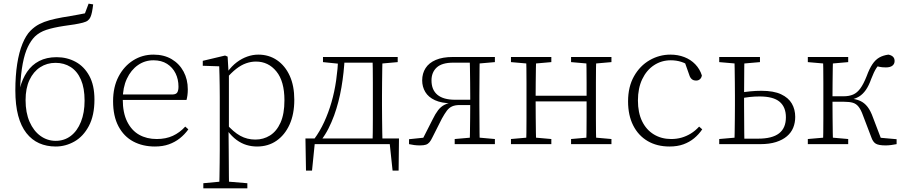

<svg xmlns="http://www.w3.org/2000/svg" viewBox="-20 -789 4946 1051"><path d="M285 13Q235 13 194.5 -5Q154 -23 124.5 -60.5Q95 -98 79.5 -156Q64 -214 64 -294Q64 -374 74 -438.5Q84 -503 103 -549.5Q122 -596 147 -621Q170 -644 195.5 -657Q221 -670 252 -678.5Q283 -687 322 -694Q345 -698 367 -701.5Q389 -705 409 -709Q429 -713 445 -716L465 -769L490 -765Q487 -740 483.5 -723Q480 -706 475 -695Q470 -684 461 -677Q453 -670 434 -665Q415 -660 388.5 -655.5Q362 -651 330 -647Q271 -638 233.5 -625.5Q196 -613 171 -589Q149 -567 132 -531.5Q115 -496 104.5 -441Q94 -386 90 -305L89 -306Q102 -357 128 -395.5Q154 -434 194.5 -455Q235 -476 290 -476Q347 -476 394 -450.5Q441 -425 469 -373.5Q497 -322 497 -244Q497 -157 466.5 -99.5Q436 -42 387.5 -14.5Q339 13 285 13ZM285 -18Q332 -18 367.5 -45Q403 -72 423 -122Q443 -172 443 -238Q443 -307 423 -353Q403 -399 367 -422Q331 -445 284 -445Q237 -445 200 -421Q163 -397 141.5 -351.5Q120 -306 120 -241Q120 -172 142 -122Q164 -72 201.5 -45Q239 -18 285 -18Z M828 13Q761 13 709.5 -14.5Q658 -42 628.5 -97.5Q599 -153 599 -235Q599 -313 629 -370Q659 -427 709 -458.5Q759 -490 820 -490Q878 -490 920 -465Q962 -440 985 -397Q1008 -354 1008 -300Q1008 -282 1006 -267.5Q1004 -253 1001 -242H627V-272H927Q945 -273 951 -284Q957 -295 957 -315Q957 -355 941 -387.5Q925 -420 894.5 -439.5Q864 -459 820 -459Q773 -459 735 -432.5Q697 -406 674.5 -358Q652 -310 652 -245Q652 -172 676 -123.5Q700 -75 741.5 -51.5Q783 -28 838 -28Q888 -28 926 -45.5Q964 -63 994 -96L1011 -81Q991 -53 964.5 -32Q938 -11 904.5 1Q871 13 828 13Z M1093 242V214L1199 204H1215L1334 214V242ZM1180 242Q1181 212 1181.5 175.5Q1182 139 1182.5 100.5Q1183 62 1183 29V-259Q1183 -291 1182.5 -320Q1182 -349 1181.5 -375.5Q1181 -402 1180 -426L1090 -429V-456L1212 -485L1226 -479L1231 -394L1233 -391V-79L1231 -73L1232 30Q1232 63 1232.5 101Q1233 139 1233 176Q1233 213 1234 242ZM1387 13Q1357 13 1329 4.5Q1301 -4 1275 -23Q1249 -42 1225 -74H1209L1217 -113Q1258 -66 1295.5 -45.5Q1333 -25 1378 -25Q1422 -25 1458 -47.5Q1494 -70 1515.5 -117.5Q1537 -165 1537 -240Q1537 -344 1493 -398Q1449 -452 1381 -452Q1354 -452 1327 -442.5Q1300 -433 1273 -412Q1246 -391 1216 -356L1209 -394H1224Q1249 -428 1276.5 -448.5Q1304 -469 1334 -479.5Q1364 -490 1394 -490Q1452 -490 1496.5 -459.5Q1541 -429 1566 -374Q1591 -319 1591 -243Q1591 -164 1565 -107Q1539 -50 1493.5 -18.5Q1448 13 1387 13Z M2139 0H1678L1705 -24L1688 145H1655L1652 -31H2164L2162 145H2129L2111 -24ZM2019 0Q2020 -25 2020.5 -62.5Q2021 -100 2021 -140Q2021 -180 2021 -212V-265Q2021 -297 2021 -337Q2021 -377 2020.5 -415Q2020 -453 2019 -477H2074Q2073 -453 2072.5 -415Q2072 -377 2071.5 -337Q2071 -297 2071 -265V-212Q2071 -180 2071.5 -140Q2072 -100 2072.5 -62.5Q2073 -25 2074 0ZM1748 -449V-477H1848V-440H1836ZM2046 -440V-477H2157V-449L2056 -440ZM1700 -28Q1731 -70 1754.5 -121Q1778 -172 1794.5 -229Q1811 -286 1820 -348.5Q1829 -411 1832 -477H1867Q1863 -392 1849 -310.5Q1835 -229 1809 -157Q1795 -119 1778 -85.5Q1761 -52 1739 -23V-7ZM1848 -446V-477H2044V-446Z M2458 -477H2689V-449L2586 -440L2577 -446H2461Q2399 -446 2370.5 -419.5Q2342 -393 2342 -349Q2342 -297 2374.5 -270Q2407 -243 2471 -243H2577V-214H2496Q2471 -214 2454.5 -206.5Q2438 -199 2426 -183Q2414 -167 2399 -140L2347 -37Q2339 -20 2331 -10.5Q2323 -1 2311.5 3Q2300 7 2278 7Q2262 7 2247 5Q2232 3 2219 0V-27L2316 -37L2289 -19L2348 -135Q2363 -166 2378 -185.5Q2393 -205 2412.5 -215Q2432 -225 2458 -228L2454 -223Q2397 -224 2361 -240.5Q2325 -257 2308 -285.5Q2291 -314 2291 -349Q2291 -387 2309.5 -416Q2328 -445 2365.5 -461Q2403 -477 2458 -477ZM2551 0Q2552 -25 2552.5 -63Q2553 -101 2553.5 -143Q2554 -185 2554 -221V-260Q2554 -295 2553.5 -336Q2553 -377 2552.5 -415Q2552 -453 2551 -477H2606Q2605 -453 2605 -415Q2605 -377 2604.5 -337Q2604 -297 2604 -265V-212Q2604 -180 2604.5 -140Q2605 -100 2605 -62.5Q2605 -25 2606 0ZM2469 0V-28L2572 -37H2588L2689 -28V0Z M2860 0Q2861 -25 2861.5 -62.5Q2862 -100 2862 -140Q2862 -180 2862 -212V-265Q2862 -297 2862 -337Q2862 -377 2861.5 -415Q2861 -453 2860 -477H2915Q2914 -452 2913.5 -414.5Q2913 -377 2912.5 -336Q2912 -295 2912 -259V-239Q2912 -194 2912.5 -148Q2913 -102 2913.5 -63.5Q2914 -25 2915 0ZM3189 0Q3190 -26 3190.5 -64Q3191 -102 3191 -148Q3191 -194 3191 -239V-259Q3191 -295 3191 -335.5Q3191 -376 3190.5 -414.5Q3190 -453 3189 -477H3244Q3243 -453 3242.5 -415Q3242 -377 3242 -337Q3242 -297 3242 -265V-212Q3242 -180 3242 -140Q3242 -100 3242.5 -62.5Q3243 -25 3244 0ZM2777 0V-28L2880 -37H2896L2998 -28V0ZM2777 -449V-477H2998V-449L2896 -440H2880ZM3106 0V-28L3209 -37H3225L3327 -28V0ZM3106 -449V-477H3327V-449L3225 -440H3209ZM2889 -234V-265H3214V-234Z M3645 13Q3576 13 3525 -17Q3474 -47 3446 -102.5Q3418 -158 3418 -234Q3418 -314 3450.5 -371.5Q3483 -429 3536 -459.5Q3589 -490 3650 -490Q3691 -490 3726 -476.5Q3761 -463 3786 -437Q3811 -411 3822 -376Q3820 -363 3811.5 -355.5Q3803 -348 3791 -348Q3775 -348 3766 -356.5Q3757 -365 3753 -379L3725 -458L3765 -422Q3736 -442 3709 -450.5Q3682 -459 3652 -459Q3601 -459 3560 -432Q3519 -405 3495.5 -355.5Q3472 -306 3472 -239Q3472 -172 3495 -125Q3518 -78 3559.5 -53Q3601 -28 3654 -28Q3684 -28 3710.5 -35.5Q3737 -43 3761.5 -58Q3786 -73 3807 -96L3824 -81Q3805 -53 3779.5 -32Q3754 -11 3721 1Q3688 13 3645 13Z M4031 0V-30H4130Q4207 -30 4244.5 -59Q4282 -88 4282 -147Q4282 -203 4247.5 -232Q4213 -261 4138 -261Q4110 -261 4083 -258Q4056 -255 4029 -249V-281Q4057 -286 4087 -289Q4117 -292 4148 -292Q4215 -292 4255.5 -273Q4296 -254 4314.5 -222Q4333 -190 4333 -149Q4333 -117 4322 -90Q4311 -63 4287.5 -43Q4264 -23 4228 -11.5Q4192 0 4142 0ZM4000 0Q4001 -25 4001.5 -62.5Q4002 -100 4002.5 -140Q4003 -180 4003 -212V-265Q4003 -297 4002.5 -337Q4002 -377 4001.5 -415Q4001 -453 4000 -477H4055Q4054 -453 4054 -415Q4054 -377 4053.5 -337Q4053 -297 4053 -264V-212Q4053 -180 4053.5 -140Q4054 -100 4054 -62.5Q4054 -25 4055 0ZM3917 -449V-477H4140V-449L4037 -440H4021ZM3917 0V-28L4020 -37H4029V0Z M4402 0V-28L4505 -37H4521L4623 -28V0ZM4402 -449V-477H4623V-449L4521 -440H4505ZM4485 0Q4486 -25 4486.5 -62.5Q4487 -100 4487 -140Q4487 -180 4487 -212V-265Q4487 -297 4487 -337Q4487 -377 4486.5 -415Q4486 -453 4485 -477H4540Q4539 -453 4538.5 -414.5Q4538 -376 4537.5 -335Q4537 -294 4537 -258V-232Q4537 -190 4537.5 -146Q4538 -102 4538.5 -63.5Q4539 -25 4540 0ZM4749 -39 4704 -157Q4693 -188 4680 -204.5Q4667 -221 4648.5 -226.5Q4630 -232 4600 -232H4514V-262H4598Q4628 -262 4650 -271.5Q4672 -281 4689.5 -305Q4707 -329 4724 -372Q4739 -413 4755.5 -437.5Q4772 -462 4793 -474Q4814 -486 4843 -490Q4859 -487 4868 -478.5Q4877 -470 4877 -455Q4877 -439 4865 -429.5Q4853 -420 4829 -420Q4808 -420 4792.5 -423.5Q4777 -427 4763 -433L4807 -453Q4790 -436 4777 -416Q4764 -396 4749 -357Q4736 -320 4719.5 -296.5Q4703 -273 4682.5 -260.5Q4662 -248 4634 -243V-250Q4666 -247 4689 -236.5Q4712 -226 4729 -204Q4746 -182 4759 -145L4809 -14L4776 -37L4888 -27V0Q4874 3 4857.5 5Q4841 7 4828 7Q4790 7 4774 -2.5Q4758 -12 4749 -39Z"/></svg>

Font: Source Serif 4 18pt Light
Style: Regular
Weight: 300
Designer: Frank Grießhammer
Foundry: Adobe Systems Incorporated
Version: Version 4.004;hotconv 1.0.116;makeotfexe 2.5.65601